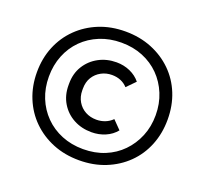

<svg xmlns="http://www.w3.org/2000/svg" viewBox="-131 -894 1157 1085"><g transform="rotate(20 447.5 -352.0)"><path d="M447 35Q361 35 289.5 6Q218 -23 165 -75Q112 -127 83 -198Q54 -269 54 -352Q54 -436 83 -506.5Q112 -577 165 -629Q218 -681 289.5 -710Q361 -739 447 -739Q533 -739 605 -710Q677 -681 730 -629Q783 -577 811.5 -506.5Q840 -436 840 -352Q840 -269 811.5 -198Q783 -127 730 -75Q677 -23 605 6Q533 35 447 35ZM459 -138Q399 -138 351 -164Q303 -190 275 -236.5Q247 -283 247 -343V-353Q247 -414 275.5 -460Q304 -506 352 -532Q400 -558 459 -558Q503 -558 541 -541Q579 -524 603 -494L553 -443Q536 -462 512 -472Q488 -482 459 -482Q424 -482 394.5 -466Q365 -450 347.5 -421.5Q330 -393 330 -353V-343Q330 -305 347.5 -275.5Q365 -246 394.5 -230Q424 -214 461 -214Q488 -214 512.5 -223.5Q537 -233 556 -252L605 -202Q580 -171 541.5 -154.5Q503 -138 459 -138ZM447 -32Q518 -32 576.5 -56Q635 -80 677.5 -123.5Q720 -167 744 -225Q768 -283 768 -352Q768 -421 744 -479.5Q720 -538 677.5 -581Q635 -624 576.5 -648Q518 -672 447 -672Q377 -672 318 -648Q259 -624 216 -581Q173 -538 149.5 -479.5Q126 -421 126 -352Q126 -283 149.5 -225Q173 -167 216 -123.5Q259 -80 318 -56Q377 -32 447 -32Z"/></g></svg>

Font: SUSE Medium
Style: Regular
Weight: 500
Designer: Rene Bieder
Foundry: SUSE
Version: Version 1.000